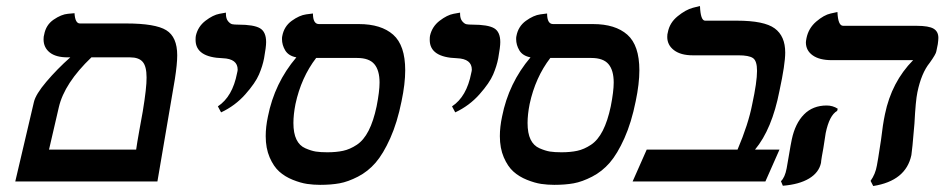

<svg xmlns="http://www.w3.org/2000/svg" viewBox="-20 -604 3143 639"><path d="M413.1 -413.1H284.2Q194.3 -327.1 175.8 -247.1L143.1 -106H433.1Q436 -127 443.6 -169.4Q451.2 -211.9 455.1 -232.9Q468.3 -313 467.8 -346.2Q467.8 -383.3 454.8 -398.2Q441.9 -413.1 413.1 -413.1ZM30.8 0 92.8 -264.2Q98.6 -290 134.3 -332Q169.9 -374 213.9 -413.1H205.1Q166 -413.1 145.5 -429.4Q125 -445.8 125 -473.1Q125 -482.9 127 -488.8Q132.8 -521 158.4 -538.6Q184.1 -556.2 206.1 -558.1L228 -560.1Q230 -525.9 246.1 -525.9H399.9Q497.1 -525.9 533.4 -503.4Q569.8 -481 569.8 -419.9Q569.8 -391.1 562 -340.8L503.9 0Z M715.8 -230 705.1 -250Q753.9 -282.2 769 -360.8Q771 -368.7 771 -372.1Q771 -408.2 721.7 -410.2Q630.9 -413.1 630.9 -471.2Q630.9 -480 631.8 -484.9Q638.7 -515.6 663.8 -534.9Q689 -554.2 710.4 -558.1L731.9 -562V-558.1Q731.9 -542 739 -533.4Q746.1 -524.9 752.9 -523.4Q759.8 -522 772.9 -522Q824.7 -522 845.2 -510Q865.7 -498 865.7 -463.9Q865.7 -447.8 858.9 -410.2Q854 -384.3 842 -356.2Q830.1 -328.1 796.4 -290Q762.7 -252 715.8 -230Z M1168.5 -411.1H1032.2Q982.4 -346.2 963.4 -257.8Q956.5 -222.7 956.5 -194.8Q956.5 -160.6 966.6 -139.9Q976.6 -119.1 996.1 -110.6Q1015.6 -102.1 1031 -99.6Q1046.4 -97.2 1069.3 -97.2Q1099.1 -97.2 1121.8 -102.1Q1144.5 -106.9 1167.5 -122.1Q1190.4 -137.2 1206.8 -169.2Q1223.1 -201.2 1233.4 -250Q1243.2 -299.8 1243.2 -329.1Q1243.2 -370.1 1225.8 -390.6Q1208.5 -411.1 1168.5 -411.1ZM1045.4 11.2Q1023.4 11.2 1002 8.1Q980.5 4.9 954.3 -5.6Q928.2 -16.1 909.4 -33Q890.6 -49.8 877.4 -80.3Q864.3 -110.8 864.3 -150.9Q864.3 -181.6 871.6 -215.8Q893.6 -327.6 966.3 -413.1Q940.4 -418 929.4 -436Q918.5 -454.1 918.5 -474.1Q918.5 -481 919.4 -483.9Q925.3 -516.1 950.9 -534.7Q976.6 -553.2 999 -556.2L1021.5 -559.1Q1021.5 -523.9 1041.5 -523.9H1174.3Q1248.5 -523.9 1288.6 -488.5Q1328.6 -453.1 1328.6 -370.1Q1328.6 -325.2 1316.4 -267.1Q1302.2 -196.3 1278.8 -144Q1255.4 -91.8 1230 -62.5Q1204.6 -33.2 1171.4 -16.1Q1138.2 1 1109.9 6.1Q1081.5 11.2 1045.4 11.2Z M1495.1 -230 1484.4 -250Q1533.2 -282.2 1548.3 -360.8Q1550.3 -368.7 1550.3 -372.1Q1550.3 -408.2 1501 -410.2Q1410.2 -413.1 1410.2 -471.2Q1410.2 -480 1411.1 -484.9Q1418 -515.6 1443.1 -534.9Q1468.3 -554.2 1489.7 -558.1L1511.2 -562V-558.1Q1511.2 -542 1518.3 -533.4Q1525.4 -524.9 1532.2 -523.4Q1539.1 -522 1552.2 -522Q1604 -522 1624.5 -510Q1645 -498 1645 -463.9Q1645 -447.8 1638.2 -410.2Q1633.3 -384.3 1621.3 -356.2Q1609.4 -328.1 1575.7 -290Q1542 -252 1495.1 -230Z M1947.8 -411.1H1811.5Q1761.7 -346.2 1742.7 -257.8Q1735.8 -222.7 1735.8 -194.8Q1735.8 -160.6 1745.8 -139.9Q1755.9 -119.1 1775.4 -110.6Q1794.9 -102.1 1810.3 -99.6Q1825.7 -97.2 1848.6 -97.2Q1878.4 -97.2 1901.1 -102.1Q1923.8 -106.9 1946.8 -122.1Q1969.7 -137.2 1986.1 -169.2Q2002.4 -201.2 2012.7 -250Q2022.5 -299.8 2022.5 -329.1Q2022.5 -370.1 2005.1 -390.6Q1987.8 -411.1 1947.8 -411.1ZM1824.7 11.2Q1802.7 11.2 1781.2 8.1Q1759.8 4.9 1733.6 -5.6Q1707.5 -16.1 1688.7 -33Q1669.9 -49.8 1656.7 -80.3Q1643.6 -110.8 1643.6 -150.9Q1643.6 -181.6 1650.9 -215.8Q1672.9 -327.6 1745.6 -413.1Q1719.7 -418 1708.7 -436Q1697.8 -454.1 1697.8 -474.1Q1697.8 -481 1698.7 -483.9Q1704.6 -516.1 1730.2 -534.7Q1755.9 -553.2 1778.3 -556.2L1800.8 -559.1Q1800.8 -523.9 1820.8 -523.9H1953.6Q2027.8 -523.9 2067.9 -488.5Q2107.9 -453.1 2107.9 -370.1Q2107.9 -325.2 2095.7 -267.1Q2081.5 -196.3 2058.1 -144Q2034.7 -91.8 2009.3 -62.5Q1983.9 -33.2 1950.7 -16.1Q1917.5 1 1889.2 6.1Q1860.8 11.2 1824.7 11.2Z M2432.6 -535.2Q2523.4 -535.2 2558.3 -509.5Q2593.3 -483.9 2593.3 -429.2Q2593.3 -390.1 2574.2 -301.8Q2549.3 -173.8 2492.7 -106H2574.2L2527.3 0H2085.4L2132.3 -106H2434.6Q2470.7 -190.9 2483.4 -256.8Q2499.5 -331.1 2499.5 -368.2Q2499.5 -401.4 2486.1 -410.6Q2472.7 -419.9 2437.5 -419.9H2285.6Q2245.6 -419.9 2223.1 -437Q2200.7 -454.1 2200.7 -481Q2200.7 -490.7 2202.6 -496.1Q2208.5 -528.3 2235.4 -550Q2262.2 -571.8 2286.1 -578.1L2309.6 -584Q2311.5 -535.2 2326.7 -535.2Z M2728 -161.1Q2726.1 -151.4 2720.2 -110.8Q2718.3 -101.1 2715.3 -83.5Q2712.4 -65.9 2712.4 -62Q2705.6 -29.8 2672.9 -10Q2640.1 9.8 2585.4 14.2L2579.1 -1Q2592.3 -13.2 2598.1 -43.9Q2600.1 -55.2 2606.4 -91.8Q2611.3 -121.6 2615.2 -140.1Q2626.5 -193.4 2655.8 -223.1Q2685.1 -252.9 2731.4 -252.9Q2751.5 -252.9 2768.1 -242.2L2766.1 -234.9Q2740.2 -220.2 2728 -161.1ZM3033.2 -296.9Q3027.3 -269 3023.4 -192.9Q3015.6 -100.1 3013.2 -87.9Q2995.1 -2 2886.2 15.1L2877.4 -2Q2893.6 -24.9 2898.4 -53.2Q2900.4 -61 2912.1 -138.2Q2918 -189.9 2925.3 -224.1Q2947.3 -331.1 3019 -403.8H2748Q2707 -403.8 2684.6 -419.9Q2662.1 -436 2662.1 -462.9Q2662.1 -466.8 2664.1 -477.1Q2670.9 -510.3 2696.5 -532.2Q2722.2 -554.2 2744.6 -559.1L2767.1 -564Q2769 -518.1 2786.1 -518.1H3030.3Q3071.3 -518.1 3087.2 -508.5Q3103 -499 3103 -478Q3103 -471.2 3101.1 -457L3096.2 -433.1Q3095.2 -424.3 3074.2 -395Q3046.4 -360.8 3033.2 -296.9Z"/></svg>

Font: Linux Libertine O
Style: Semibold Italic
Weight: 600
Italic angle: -11.5°
Designer: Philipp H. Poll
Foundry: Philipp H. Poll
Version: Version 5.1.2